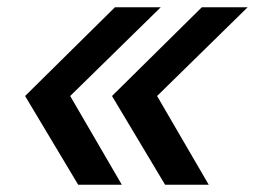

<svg xmlns="http://www.w3.org/2000/svg" viewBox="-20 -664 701 528"><path d="M434 -156 288 -400 535 -644H661L412 -400L554 -156ZM195 -156 49 -400 296 -644H422L173 -400L315 -156Z"/></svg>

Font: Victor Mono Thin
Style: Italic
Weight: 100
Italic angle: -12°
Monospace: yes
Designer: Rune Bjørnerås
Version: Version 1.561;gftools[0.9.30]